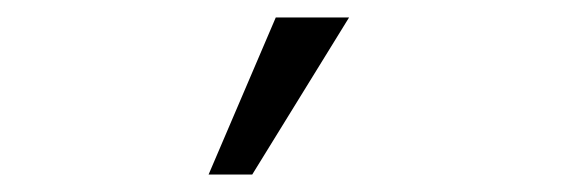

<svg xmlns="http://www.w3.org/2000/svg" viewBox="-20 -124 665 220"><path d="M269 76H219L296 -104H380Z"/></svg>

Font: Inconsolata Expanded
Style: Regular
Weight: 400
Width: 7
Monospace: yes
Designer: Raph Levien, Cyreal, Brenton Simpson
Foundry: Raph Levien, Cyreal, Google
Version: Version 3.100; ttfautohint (v1.8.4.7-5d5b)